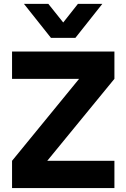

<svg xmlns="http://www.w3.org/2000/svg" viewBox="-20 -960 645 980"><path d="M240.2 -766.6 102.1 -940.4H226.6L302.7 -845.2L377.9 -940.4H502.4L364.7 -766.6ZM41.5 0V-139.2L383.8 -557.6H41.5V-696.8H564V-557.6L221.2 -139.2H564V0Z"/></svg>

Font: Basically A Sans Serif
Style: Bold
Weight: 700
Designer: Hyung-Suk Kim
Foundry: Mental Design
Version: 1.000